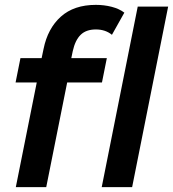

<svg xmlns="http://www.w3.org/2000/svg" viewBox="-20 -769 711 789"><path d="M45 0 131 -430H44L64 -530H151L159 -568Q176 -652 230 -700.5Q284 -749 374 -749Q408 -749 439 -741Q470 -733 491 -717L440 -626Q413 -648 374 -648Q334 -648 311.5 -626Q289 -604 279 -559L273 -530H419L399 -430H256L170 0ZM398 0 546 -742H671L523 0Z"/></svg>

Font: Montserrat SemiBold
Style: Italic
Weight: 600
Italic angle: -11.3°
Designer: Julieta Ulanovsky
Foundry: Julieta Ulanovsky
Version: Version 9.000; ttfautohint (v1.8.4.7-5d5b)